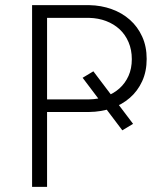

<svg xmlns="http://www.w3.org/2000/svg" viewBox="-20 -731 640 751"><path d="M500.5 -246.6 458.5 -221.2 303.2 -426.8 345.2 -452.1ZM164.1 -293V0H105.5V-710.9H329.1Q376 -710 416.7 -695.3Q457.5 -680.7 488 -653.6Q518.6 -626.5 536.1 -587.9Q553.7 -549.3 553.7 -500.5Q553.7 -451.7 536.1 -413.3Q518.6 -375 488 -348.4Q457.5 -321.8 416.5 -307.6Q375.5 -293.5 329.1 -293ZM164.1 -342.3H329.1Q364.3 -342.8 394.5 -354Q424.8 -365.2 447.3 -385.3Q469.7 -405.3 482.7 -434.1Q495.6 -462.9 495.6 -499.5Q495.6 -536.1 482.9 -565.9Q470.2 -595.7 447.8 -616.5Q425.3 -637.2 395 -648.7Q364.7 -660.2 329.1 -661.1H164.1Z"/></svg>

Font: Roboto Mono Light
Style: Regular
Weight: 300
Designer: Google
Version: Version 2.000985; 2015; ttfautohint (v1.3)